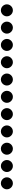

<svg xmlns="http://www.w3.org/2000/svg" viewBox="2041 -2600 318 4440"><g transform="rotate(90 2200.0 -380.0)"><path d="M80 -380Q80 -342 99 -310.5Q118 -279 149.5 -260Q181 -241 219 -241Q257 -241 288.5 -260Q320 -279 339 -310.5Q358 -342 358 -380Q358 -418 339 -449.5Q320 -481 288.5 -500Q257 -519 219 -519Q181 -519 149.5 -500Q118 -481 99 -449.5Q80 -418 80 -380Z M480 -380Q480 -342 499 -310.5Q518 -279 549.5 -260Q581 -241 619 -241Q657 -241 688.5 -260Q720 -279 739 -310.5Q758 -342 758 -380Q758 -418 739 -449.5Q720 -481 688.5 -500Q657 -519 619 -519Q581 -519 549.5 -500Q518 -481 499 -449.5Q480 -418 480 -380Z M880 -380Q880 -342 899 -310.5Q918 -279 949.5 -260Q981 -241 1019 -241Q1057 -241 1088.5 -260Q1120 -279 1139 -310.5Q1158 -342 1158 -380Q1158 -418 1139 -449.5Q1120 -481 1088.5 -500Q1057 -519 1019 -519Q981 -519 949.5 -500Q918 -481 899 -449.5Q880 -418 880 -380Z M1280 -380Q1280 -342 1299 -310.5Q1318 -279 1349.5 -260Q1381 -241 1419 -241Q1457 -241 1488.5 -260Q1520 -279 1539 -310.5Q1558 -342 1558 -380Q1558 -418 1539 -449.5Q1520 -481 1488.5 -500Q1457 -519 1419 -519Q1381 -519 1349.5 -500Q1318 -481 1299 -449.5Q1280 -418 1280 -380Z M1680 -380Q1680 -342 1699 -310.5Q1718 -279 1749.5 -260Q1781 -241 1819 -241Q1857 -241 1888.5 -260Q1920 -279 1939 -310.5Q1958 -342 1958 -380Q1958 -418 1939 -449.5Q1920 -481 1888.5 -500Q1857 -519 1819 -519Q1781 -519 1749.5 -500Q1718 -481 1699 -449.5Q1680 -418 1680 -380Z M2080 -380Q2080 -342 2099 -310.5Q2118 -279 2149.5 -260Q2181 -241 2219 -241Q2257 -241 2288.5 -260Q2320 -279 2339 -310.5Q2358 -342 2358 -380Q2358 -418 2339 -449.5Q2320 -481 2288.5 -500Q2257 -519 2219 -519Q2181 -519 2149.5 -500Q2118 -481 2099 -449.5Q2080 -418 2080 -380Z M2480 -380Q2480 -342 2499 -310.5Q2518 -279 2549.5 -260Q2581 -241 2619 -241Q2657 -241 2688.5 -260Q2720 -279 2739 -310.5Q2758 -342 2758 -380Q2758 -418 2739 -449.5Q2720 -481 2688.5 -500Q2657 -519 2619 -519Q2581 -519 2549.5 -500Q2518 -481 2499 -449.5Q2480 -418 2480 -380Z M2880 -380Q2880 -342 2899 -310.5Q2918 -279 2949.5 -260Q2981 -241 3019 -241Q3057 -241 3088.5 -260Q3120 -279 3139 -310.5Q3158 -342 3158 -380Q3158 -418 3139 -449.5Q3120 -481 3088.5 -500Q3057 -519 3019 -519Q2981 -519 2949.5 -500Q2918 -481 2899 -449.5Q2880 -418 2880 -380Z M3280 -380Q3280 -342 3299 -310.5Q3318 -279 3349.5 -260Q3381 -241 3419 -241Q3457 -241 3488.5 -260Q3520 -279 3539 -310.5Q3558 -342 3558 -380Q3558 -418 3539 -449.5Q3520 -481 3488.5 -500Q3457 -519 3419 -519Q3381 -519 3349.5 -500Q3318 -481 3299 -449.5Q3280 -418 3280 -380Z M3680 -380Q3680 -342 3699 -310.5Q3718 -279 3749.5 -260Q3781 -241 3819 -241Q3857 -241 3888.5 -260Q3920 -279 3939 -310.5Q3958 -342 3958 -380Q3958 -418 3939 -449.5Q3920 -481 3888.5 -500Q3857 -519 3819 -519Q3781 -519 3749.5 -500Q3718 -481 3699 -449.5Q3680 -418 3680 -380Z M4080 -380Q4080 -342 4099 -310.5Q4118 -279 4149.5 -260Q4181 -241 4219 -241Q4257 -241 4288.5 -260Q4320 -279 4339 -310.5Q4358 -342 4358 -380Q4358 -418 4339 -449.5Q4320 -481 4288.5 -500Q4257 -519 4219 -519Q4181 -519 4149.5 -500Q4118 -481 4099 -449.5Q4080 -418 4080 -380Z"/></g></svg>

Font: text-security-disc
Style: Regular
Weight: 400
Monospace: yes
Foundry: Oskari Noppa
Version: Version 3.000;hotconv 1.0.118;makeotfexe 2.5.65603